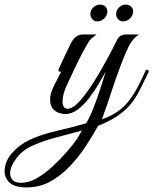

<svg xmlns="http://www.w3.org/2000/svg" viewBox="-195 -496 667 835"><path d="M-79 319Q-131 319 -153 298.5Q-175 278 -175 250Q-175 207 -143.5 170.5Q-112 134 -66 112Q-14 88 52.5 73Q119 58 180 40Q199 7 215 -35.5Q231 -78 244 -118.5Q257 -159 265 -185Q253 -163 234.5 -131.5Q216 -100 193 -70Q170 -40 143.5 -20Q117 0 88 0Q77 0 61.5 -5Q46 -10 34.5 -23.5Q23 -37 23 -64Q23 -90 39 -121.5Q55 -153 71 -184Q66 -184 62.5 -185Q59 -186 59 -193Q62 -199 71 -219Q80 -239 91.5 -263Q103 -287 112 -305Q123 -328 136.5 -337Q150 -346 163 -346H225Q218 -340 207.5 -332.5Q197 -325 188 -310Q161 -264 141 -221.5Q121 -179 98 -131Q87 -108 82 -89Q77 -70 77 -56Q77 -23 99 -23Q123 -23 157 -62Q185 -95 213.5 -140.5Q242 -186 268.5 -234.5Q295 -283 315 -324Q326 -346 354 -346H409Q380 -326 364.5 -294Q349 -262 330 -212Q309 -157 290 -98Q271 -39 248 23Q297 6 330 -21Q363 -48 388.5 -90.5Q414 -133 440 -193Q452 -193 452 -184Q430 -138 412 -103Q394 -68 372 -41.5Q350 -15 317 7.5Q284 30 232 51Q208 94 177.5 140.5Q147 187 108.5 227.5Q70 268 23.5 293.5Q-23 319 -79 319ZM-103 299Q-70 299 -35 279Q0 259 33 228.5Q66 198 93.5 166.5Q121 135 138 111Q143 104 149 93Q155 82 161 72Q112 85 53.5 100.5Q-5 116 -48 135Q-96 155 -123.5 192Q-151 229 -151 258Q-151 276 -139.5 287.5Q-128 299 -103 299ZM340 -403Q327 -403 318.5 -412.5Q310 -422 310 -435Q310 -452 323 -464Q336 -476 352 -476Q366 -476 375 -467.5Q384 -459 384 -446Q384 -430 371 -416.5Q358 -403 340 -403ZM228 -403Q215 -403 206.5 -412.5Q198 -422 198 -435Q198 -452 211 -464Q224 -476 240 -476Q254 -476 263 -467.5Q272 -459 272 -446Q272 -430 259 -416.5Q246 -403 228 -403Z"/></svg>

Font: Great Vibes
Style: Regular
Weight: 400
Designer: Robert E. Leuschke, Viktoriya Grabowska, Viviana Monsalve, Eben Sorkin
Foundry: Robert E. Leuschke
Version: Version 1.103; ttfautohint (v1.8.4.7-5d5b)